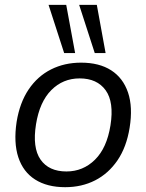

<svg xmlns="http://www.w3.org/2000/svg" viewBox="-20 -773 611 802"><path d="M252.2 8.9Q177.1 8.9 126.8 -23Q76.6 -54.9 56.5 -116.1Q36.4 -177.3 49.4 -263.8Q62.4 -344.2 99.7 -399.5Q137.1 -454.8 193.2 -483Q249.2 -511.3 318.5 -511.3Q394.6 -511.3 444.4 -479.3Q494.1 -447.4 514.8 -386.5Q535.4 -325.5 521.4 -239.1Q508.4 -158.6 470.8 -103.3Q433.1 -48.1 377.3 -19.6Q321.5 8.9 252.2 8.9ZM257.6 -56.8Q326.8 -56.8 376.6 -105.8Q426.3 -154.8 441.4 -249.1Q457 -346.6 421.2 -396.1Q385.4 -445.5 312.6 -445.5Q243 -445.5 194.2 -396.5Q145.5 -347.5 130.4 -253.8Q114.8 -156.2 149.3 -106.5Q183.9 -56.8 257.6 -56.8ZM375.8 -551.3 310.6 -752.8H384.4L421.1 -551.3ZM248 -551.3 182.8 -752.8H256.6L293.8 -551.3Z"/></svg>

Font: Mulish ExtraLight
Style: Italic
Weight: 200
Italic angle: -9°
Designer: Vernon Adams
Foundry: Vernon Adams
Version: Version 3.603